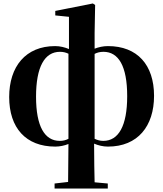

<svg xmlns="http://www.w3.org/2000/svg" viewBox="-20 -829 942 1108"><path d="M603 17C775 17 869 -101 869 -276C869 -454 773 -563 603 -563C575 -563 549 -557 526 -548V-639L529 -800L516 -809L299 -766V-740L378 -732V-546C354 -556 327 -563 298 -563C128 -563 33 -445 33 -269C33 -91 129 17 299 17C326 17 352 11 375 2L373 221L295 230V259H602V230L526 223C525 152 523 113 523 0C547 10 574 17 603 17ZM375 -28C360 -20 344 -16 325 -16C238 -16 188 -99 188 -271C188 -444 238 -530 326 -530C345 -530 360 -526 375 -519ZM526 -518C541 -526 558 -530 577 -530C664 -530 714 -448 714 -274C714 -102 664 -16 576 -16C557 -16 541 -21 526 -28Z"/></svg>

Font: Noto Serif SC Black
Style: Regular
Weight: 900
Designer: Ryoko NISHIZUKA 西塚涼子 (kana & ideographs); Frank Grießhammer (Latin, Greek & Cyrillic); Wenlong ZHANG 张文龙 (bopomofo); San
Foundry: Adobe
Version: Version 2.001;hotconv 1.1.0;makeotfexe 2.6.0